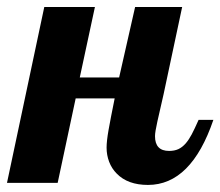

<svg xmlns="http://www.w3.org/2000/svg" viewBox="-58 -520 627 546"><path d="M273.9 -26.4Q259.8 -40.5 252.4 -59.8Q245.1 -79.1 245.1 -100.1Q245.1 -118.7 250.7 -150.4Q256.3 -182.1 268.1 -240.2H157.2L106 0H-38.1L67.9 -500H211.9L168.9 -299.8H280.8L326.2 -500H460L407.2 -252L389.6 -174.8Q382.8 -144.5 382.8 -132.8Q382.8 -90.8 422.9 -90.8Q438 -90.8 449.2 -95.9Q460.4 -101.1 470.2 -112.3Q479 -122.6 487.1 -137.7Q495.1 -152.8 506.8 -179.2H548.8Q485.8 5.9 362.8 5.9Q305.2 5.9 273.9 -26.4Z"/></svg>

Font: Pattaya
Style: Regular
Weight: 400
Designer: Pablo Impallari / Thai characters Designed by Thanarat Vachiruckul and Suppakit Chalermlarp
Foundry: Pablo Impallari
Version: Version 2.000